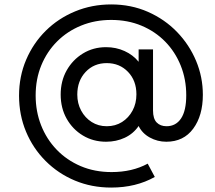

<svg xmlns="http://www.w3.org/2000/svg" viewBox="-20 -777 969 867"><path d="M482 70Q594 70 679 22L647 -38Q577 0 484 0Q407 0 344 -27Q281 -54 235.5 -101.5Q190 -149 165.5 -211.5Q141 -274 141 -346Q141 -420 166.5 -482Q192 -544 238 -590Q284 -636 346.5 -661.5Q409 -687 482 -687Q557 -687 619 -661Q681 -635 726 -589Q771 -543 796 -481Q821 -419 821 -347Q821 -277 797.5 -242Q774 -207 732 -207Q704 -207 687.5 -224Q671 -241 671 -278V-554H606V-498Q581 -529 542.5 -546.5Q504 -564 459 -564Q401 -564 354.5 -535.5Q308 -507 281 -459Q254 -411 254 -350Q254 -289 281 -241Q308 -193 354.5 -165Q401 -137 459 -137Q505 -137 543.5 -155Q582 -173 606 -208Q622 -175 656.5 -156Q691 -137 731 -137Q809 -137 852.5 -196Q896 -255 896 -349Q896 -429 865.5 -502Q835 -575 779.5 -632.5Q724 -690 648 -723.5Q572 -757 482 -757Q395 -757 319 -725.5Q243 -694 186.5 -638Q130 -582 98 -507Q66 -432 66 -345Q66 -258 97.5 -182.5Q129 -107 186 -50Q243 7 318.5 38.5Q394 70 482 70ZM462 -207Q424 -207 394 -226Q364 -245 346.5 -277.5Q329 -310 329 -350Q329 -412 366.5 -452Q404 -492 462 -492Q520 -492 558 -452.5Q596 -413 596 -351Q596 -310 578.5 -277.5Q561 -245 531 -226Q501 -207 462 -207Z"/></svg>

Font: Plus Jakarta Sans
Style: Regular
Weight: 400
Designer: Gumpita Rahayu
Foundry: Tokotype
Version: Version 2.004; ttfautohint (v1.8.3)